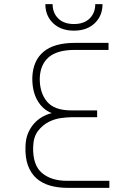

<svg xmlns="http://www.w3.org/2000/svg" viewBox="-20 -907 612 927"><path d="M449 -341H324Q305 -341 274.5 -337Q244 -333 214.5 -318Q185 -303 163 -274Q141 -245 140 -196Q138 -110 182.5 -72Q227 -34 304 -34H508V0H307Q260 0 221.5 -11Q183 -22 156 -46Q129 -70 115 -108Q101 -146 103 -200Q104 -237 115.5 -264Q127 -291 144.5 -310.5Q162 -330 184 -342.5Q206 -355 230 -361Q187 -377 161 -421.5Q135 -466 136 -533Q139 -614 190 -657Q241 -700 342 -700H504V-666H341Q256 -666 215 -630.5Q174 -595 172 -529Q171 -460 206.5 -417Q242 -374 324 -374H449ZM234 -887Q234 -845 261 -818Q288 -791 337 -791Q386 -791 413 -818Q440 -845 440 -887H475Q475 -831 437.5 -795Q400 -759 337 -759Q274 -759 236.5 -795Q199 -831 199 -887Z"/></svg>

Font: Panefresco 1wt
Style: Regular
Weight: 250
Version: Version 1.000